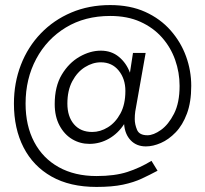

<svg xmlns="http://www.w3.org/2000/svg" viewBox="-20 -729 810 758"><path d="M246 -320Q246 -372 265.5 -408.5Q285 -445 315.5 -464Q346 -483 378 -483Q422 -483 448.5 -450.5Q475 -418 475 -370Q475 -317 455.5 -281Q436 -245 406 -226.5Q376 -208 344 -208Q298 -208 272 -238.5Q246 -269 246 -320ZM35 -320Q35 -221 73 -147Q111 -73 183.5 -32Q256 9 361 9Q423 9 465.5 0Q508 -9 540 -24Q572 -39 602 -55L578 -94Q532 -66 482.5 -50Q433 -34 361 -34Q275 -34 212 -69Q149 -104 115 -168.5Q81 -233 81 -320Q81 -418 123 -496.5Q165 -575 240 -620.5Q315 -666 415 -666Q483 -666 534 -643Q585 -620 619.5 -581Q654 -542 671.5 -492.5Q689 -443 689 -390Q689 -323 667 -280Q645 -237 615.5 -216Q586 -195 562 -195Q530 -195 521 -216.5Q512 -238 512 -259Q512 -275 514 -289L555 -520H505L493 -442Q479 -480 449.5 -504.5Q420 -529 378 -529Q336 -529 294 -505Q252 -481 224 -434.5Q196 -388 196 -318Q196 -269 215 -233.5Q234 -198 265 -179.5Q296 -161 333 -161Q374 -161 410 -181.5Q446 -202 470 -239Q473 -199 496 -175Q519 -151 556 -151Q584 -151 615 -164.5Q646 -178 673.5 -206.5Q701 -235 718 -280.5Q735 -326 735 -390Q735 -450 714.5 -506.5Q694 -563 653.5 -609Q613 -655 553.5 -682Q494 -709 415 -709Q331 -709 261.5 -679.5Q192 -650 141 -597Q90 -544 62.5 -473Q35 -402 35 -320Z"/></svg>

Font: Jost-300-LightPL
Style: Regular
Weight: 300
Version: Version 3.300; ttfautohint (v0.97) -l 8 -r 50 -G 200 -x 14 -